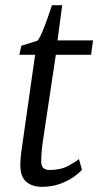

<svg xmlns="http://www.w3.org/2000/svg" viewBox="-20 -711 383 741"><path d="M146 -169.5Q143.5 -152.5 142 -139.5Q140.5 -126.5 139.8 -114.2Q139 -102 139 -86.5Q139 -72 146.8 -63.5Q154.5 -55 170 -55Q213.5 -55 242 -70.2Q270.5 -85.5 284.5 -97L296.5 -56Q286 -43.5 264 -28Q242 -12.5 211 -1.2Q180 10 141.5 10Q103.5 10 81 -9.8Q58.5 -29.5 58.5 -72.5Q58.5 -79 58.8 -86.5Q59 -94 59.8 -102.5Q60.5 -111 61.5 -119.8Q62.5 -128.5 64 -137.5L115.5 -499.5H54.5L62.5 -534.5L125 -554Q134 -565.5 144.2 -590.2Q154.5 -615 164.2 -642.8Q174 -670.5 180.5 -691H220L202 -555H339L331.5 -499.5H195.5Z"/></svg>

Font: Merriweather Light
Style: Italic
Weight: 300
Italic angle: -7.8°
Designer: Eben Sorkin
Foundry: Eben Sorkin
Version: Version 2.101